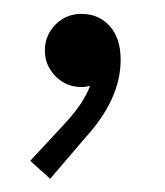

<svg xmlns="http://www.w3.org/2000/svg" viewBox="-20 -120 243 282"><path d="M24.4 116.2 75.2 61.5Q103.5 30.8 112.3 5.9Q106.9 7.8 99.6 7.8Q77.1 7.8 61.5 -8.1Q45.9 -23.9 45.9 -45.9Q45.9 -67.9 61.3 -83.7Q76.7 -99.6 99.6 -99.6Q125 -99.6 141.1 -81.8Q157.2 -64 157.2 -32.2Q157.2 25.4 105.5 82L53.7 142.6Z"/></svg>

Font: Reddit Sans Chocolate Light
Style: Regular
Weight: 300
Designer: Stephen Hutchings
Foundry: Reddit
Version: Version 1.013